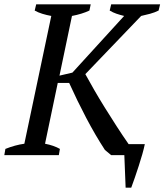

<svg xmlns="http://www.w3.org/2000/svg" viewBox="-40 -720 763 891"><path d="M476 0 447 -24Q402 -93 360 -173Q318 -253 281 -335H228L169 -53Q210 -45 238 -29L233 0H-20L-15 -29Q30 -47 73 -53L198 -646Q176 -650 156.5 -656Q137 -662 121 -671L128 -700H381L375 -671Q341 -655 294 -646L236 -369L296 -383L536 -646Q516 -651 500 -656.5Q484 -662 469 -671L476 -700H703L696 -671Q678 -662 656 -656Q634 -650 615 -646L356 -376Q374 -343 397 -303Q420 -263 446.5 -220.5Q473 -178 501 -134.5Q529 -91 557 -51H632Q628 -31 620.5 -4.5Q613 22 604 49.5Q595 77 586 103.5Q577 130 569 151H543L537 0Z"/></svg>

Font: PTSerifItalic
Style: Italic
Weight: 400
Italic angle: -12°
Designer: A.Korolkova, O.Umpeleva, V.Yefimov
Foundry: ParaType Ltd
Version: Version 1.000W OFL